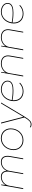

<svg xmlns="http://www.w3.org/2000/svg" viewBox="1854 -2419 760 4508"><g transform="rotate(-90 2234.0 -165.0)"><path d="M49 0H69L127 -325C145 -433 230 -505 335 -505C456 -505 469 -398 455 -317L400 0H420L475 -315L478 -335C499 -437 582 -505 684 -505C805 -505 818 -398 804 -317L749 0H769L824 -315C839 -400 825 -524 688 -524C594 -524 517 -474 479 -391C473 -459 438 -524 339 -524C255 -524 184 -484 143 -416C150 -456 154 -493 155 -520H141Z M1197 5C1361 5 1473 -135 1473 -294C1473 -429 1381 -525 1239 -525C1073 -525 964 -381 964 -226C964 -91 1058 5 1197 5ZM1198 -15C1068 -15 984 -104 984 -228C984 -374 1087 -505 1238 -505C1368 -505 1453 -416 1453 -292C1453 -146 1350 -15 1198 -15Z M1568 195C1630 195 1679 152 1747 38L2081 -520H2059L1750 -4H1743L1610 -520H1588L1730 28C1670 134 1624 176 1571 176C1542 176 1519 169 1501 156L1498 177C1515 188 1539 195 1568 195Z M2344 7C2423 7 2492 -22 2547 -76L2533 -90C2482 -39 2419 -12 2347 -12C2220 -12 2134 -90 2134 -220L2135 -251C2189 -240 2269 -230 2366 -230C2474 -230 2594 -252 2594 -367C2594 -472 2485 -524 2387 -524C2227 -524 2113 -384 2113 -220C2113 -79 2206 7 2344 7ZM2138 -269C2157 -396 2250 -505 2385 -505C2472 -505 2575 -460 2575 -366C2575 -264 2459 -248 2366 -248C2268 -248 2187 -259 2138 -269Z M2693 0H2714L2773 -340C2798 -440 2886 -505 2995 -505C3121 -505 3183 -432 3163 -317L3108 0H3128L3183 -315C3203 -432 3143 -524 2999 -524C2907 -524 2829 -482 2784 -412C2791 -458 2798 -493 2799 -520H2785Z M3308 0H3329L3388 -340C3413 -440 3501 -505 3610 -505C3736 -505 3798 -432 3778 -317L3723 0H3743L3798 -315C3818 -432 3758 -524 3614 -524C3522 -524 3444 -482 3399 -412C3406 -458 3413 -493 3414 -520H3400Z M4168 7C4247 7 4316 -22 4371 -76L4357 -90C4306 -39 4243 -12 4171 -12C4044 -12 3958 -90 3958 -220L3959 -251C4013 -240 4093 -230 4190 -230C4298 -230 4418 -252 4418 -367C4418 -472 4309 -524 4211 -524C4051 -524 3937 -384 3937 -220C3937 -79 4030 7 4168 7ZM3962 -269C3981 -396 4074 -505 4209 -505C4296 -505 4399 -460 4399 -366C4399 -264 4283 -248 4190 -248C4092 -248 4011 -259 3962 -269Z"/></g></svg>

Font: Fixel Display 20240404 Thin
Style: Italic
Weight: 100
Italic angle: -10°
Designer: AlfaBravo + MacPaw
Foundry: Kyrylo Tkachov, Marchela Mozhyna, Serhii Makarenko, Maria Weinstein, Zakhar Kryvoshyya
Version: Version 1.211;Glyphs 3.2 (3225)